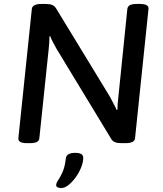

<svg xmlns="http://www.w3.org/2000/svg" viewBox="-20 -722 825 971"><path d="M116 2Q70 2 73 -24L141 -677Q144 -702 190 -702H211Q232 -702 244 -697Q256 -692 264 -679L534 -236Q547 -211 555.5 -195.5Q564 -180 570 -166L574 -167Q574 -181 575 -196.5Q576 -212 579 -235L624 -677Q626 -690 637 -696Q648 -702 673 -702H687Q734 -702 731 -677L663 -23Q661 2 614 2H593Q556 2 544 -17L266 -475Q255 -495 247 -510Q239 -525 234 -539L230 -538Q230 -508 226 -472L179 -23Q178 -10 166.5 -4Q155 2 130 2ZM290 229Q282 229 273 226Q264 223 264 214Q264 204 274 189.5Q284 175 296 149Q308 123 313 79Q316 51 361 51Q401 51 401 76Q401 98 390.5 124.5Q380 151 362.5 175Q345 199 326 214Q307 229 290 229Z"/></svg>

Font: Asap Semi Expanded Semi Expanded Medium
Style: Italic
Weight: 500
Width: 6
Italic angle: -6°
Designer: Pablo Cosgaya
Foundry: Omnibus-Type
Version: Version 3.001; ttfautohint (v1.8.4.7-5d5b)